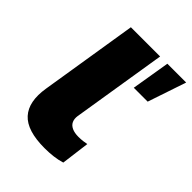

<svg xmlns="http://www.w3.org/2000/svg" viewBox="-204 -816 938 938"><g transform="rotate(45 265.0 -347.0)"><path d="M267 11Q146 11 98 -42Q50 -95 67 -200L148 -705H350L271 -214Q268 -193 275 -177.5Q282 -162 300 -153.5Q318 -145 346 -145Q361 -145 377 -147Q393 -149 401 -151L382 -4Q356 4 327.5 7.5Q299 11 267 11ZM367 -506 400 -705H530L463 -506Z"/></g></svg>

Font: Nunito Sans 10pt Expanded Black
Style: Italic
Weight: 900
Width: 7
Italic angle: -9°
Designer: Vernon Adams
Foundry: Vernon Adams
Version: Version 3.101;gftools[0.9.27]